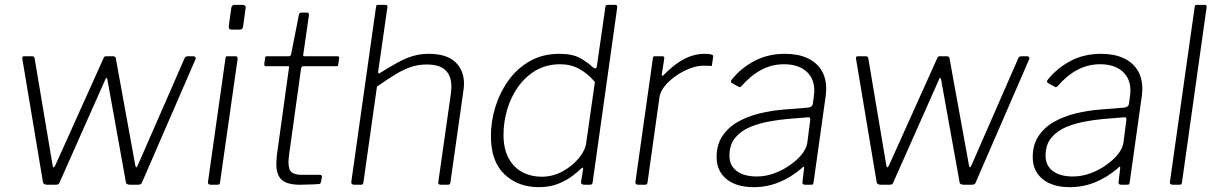

<svg xmlns="http://www.w3.org/2000/svg" viewBox="-20 -762 5020 792"><path d="M778 -530Q783 -530 785.5 -526.5Q788 -523 787 -519L566 -10Q564 -4 560 -2Q556 0 549 0H517Q499 0 499 -12L423 -434Q421 -442 418.5 -441Q416 -440 413 -431L226 -10Q224 -4 220.5 -2Q217 0 210 0H175Q158 0 157 -12L72 -520Q70 -530 80 -530H112Q117 -530 120 -527.5Q123 -525 123 -520L197 -80Q199 -70 202.5 -72Q206 -74 210 -84L408 -524Q410 -530 418 -530H446Q451 -530 454.5 -527.5Q458 -525 458 -520L538 -80Q540 -70 543 -72Q546 -74 550 -84L742 -523Q746 -530 755 -530H778Z M888 -12Q887 -4 885 -2Q883 0 875 0H850Q843 0 840 -3Q837 -6 838 -12L910 -521Q911 -527 912.5 -528.5Q914 -530 919 -530H951Q956 -530 958.5 -527Q961 -524 960 -518ZM983 -655Q982 -648 979.5 -644Q977 -640 969 -640H934Q927 -640 925 -644.5Q923 -649 924 -656L934 -729Q936 -742 948 -742H983Q988 -742 991.5 -737.5Q995 -733 993 -727Z M1217 0Q1165 0 1142.5 -20Q1120 -40 1120 -83Q1120 -92 1120.5 -102Q1121 -112 1122 -121L1172 -482Q1173 -487 1172 -488Q1171 -489 1167 -489H1076Q1070 -489 1070 -497L1074 -525Q1075 -528 1076 -529Q1077 -530 1080 -530H1172Q1175 -530 1178 -532.5Q1181 -535 1181 -539L1213 -701Q1214 -710 1224 -710H1246Q1251 -710 1253 -707Q1255 -704 1254 -697L1231 -537Q1230 -532 1231 -531Q1232 -530 1236 -530H1372Q1375 -530 1377.5 -528Q1380 -526 1379 -522L1375 -494Q1374 -491 1373.5 -490Q1373 -489 1368 -489H1232Q1224 -489 1222 -480L1173 -127Q1172 -117 1171 -109.5Q1170 -102 1170 -94Q1170 -61 1183.5 -51Q1197 -41 1223 -41H1299Q1304 -41 1306 -39Q1308 -37 1308 -32L1304 -11Q1303 -6 1298 -3Q1290 -2 1273.5 -1.5Q1257 -1 1240.5 -0.5Q1224 0 1217 0Z M1439 0Q1435 0 1431.5 -3.5Q1428 -7 1429 -11L1531 -733Q1532 -739 1533.5 -740.5Q1535 -742 1540 -742H1569Q1580 -742 1578 -732L1540 -467Q1539 -456 1546 -460Q1589 -487 1621 -504.5Q1653 -522 1683.5 -531Q1714 -540 1749 -540Q1821 -540 1857.5 -506.5Q1894 -473 1894 -417Q1894 -411 1893.5 -404.5Q1893 -398 1892 -391L1838 -10Q1837 -4 1835 -2Q1833 0 1828 0H1798Q1786 0 1788 -11L1840 -377Q1841 -384 1841.5 -391.5Q1842 -399 1842 -405Q1842 -449 1817.5 -472.5Q1793 -496 1740 -496Q1705 -496 1674.5 -485.5Q1644 -475 1611 -455Q1578 -435 1535 -405L1479 -9Q1478 -4 1476 -2Q1474 0 1469 0Z M2388 0Q2383 0 2379.5 -3.5Q2376 -7 2377 -13L2385 -62Q2387 -70 2383.5 -70Q2380 -70 2373 -63Q2364 -54 2341.5 -36.5Q2319 -19 2284 -4.5Q2249 10 2202 10Q2117 10 2061 -43Q2005 -96 2005 -201Q2005 -260 2023 -319.5Q2041 -379 2076.5 -429Q2112 -479 2165 -509.5Q2218 -540 2288 -540Q2342 -540 2373.5 -522Q2405 -504 2425 -485Q2434 -478 2438 -480.5Q2442 -483 2443 -495L2477 -732Q2478 -738 2479.5 -740Q2481 -742 2487 -742H2518Q2527 -742 2526 -731L2425 -12Q2424 -4 2421.5 -2Q2419 0 2412 0ZM2434 -424Q2404 -459 2369 -478Q2334 -497 2291 -497Q2234 -497 2190.5 -471.5Q2147 -446 2117 -403.5Q2087 -361 2072 -309.5Q2057 -258 2057 -206Q2057 -147 2078.5 -108.5Q2100 -70 2135.5 -51.5Q2171 -33 2214 -33Q2261 -33 2301.5 -55.5Q2342 -78 2368 -110Q2394 -142 2398 -172Z M2611 0Q2606 0 2603 -3.5Q2600 -7 2601 -11L2673 -521Q2674 -527 2675.5 -528.5Q2677 -530 2681 -530H2711Q2716 -530 2718.5 -528Q2721 -526 2720 -520L2710 -456Q2709 -450 2712 -449.5Q2715 -449 2719 -454Q2751 -486 2779.5 -505Q2808 -524 2834.5 -532Q2861 -540 2887 -540Q2907 -540 2915 -537Q2923 -534 2922 -529L2917 -495Q2917 -492 2916.5 -491Q2916 -490 2914 -490Q2908 -490 2900 -490.5Q2892 -491 2880 -491Q2857 -491 2827 -480Q2797 -469 2769.5 -450Q2742 -431 2722.5 -407.5Q2703 -384 2700 -359L2651 -9Q2650 -4 2648 -2Q2646 0 2641 0H2611Z M3287 -68Q3241 -29 3192 -9.5Q3143 10 3089 10Q3017 10 2976.5 -23.5Q2936 -57 2936 -114Q2936 -165 2960 -201Q2984 -237 3024 -259.5Q3064 -282 3113 -294Q3162 -306 3212 -310L3312 -318Q3331 -320 3333 -334L3337 -364Q3338 -370 3338.5 -376Q3339 -382 3339 -388Q3339 -439 3305.5 -468Q3272 -497 3214 -497Q3164 -497 3120.5 -474Q3077 -451 3038 -406Q3035 -403 3032.5 -402.5Q3030 -402 3027 -404L2998 -420Q2996 -422 2995 -425Q2994 -428 2998 -433Q3035 -480 3091 -510Q3147 -540 3218 -540Q3272 -540 3310 -522.5Q3348 -505 3368 -473Q3388 -441 3388 -396Q3388 -389 3387.5 -381.5Q3387 -374 3386 -366L3336 -10Q3335 -3 3333 -1.5Q3331 0 3325 0H3300Q3295 0 3292 -3Q3289 -6 3290 -11L3297 -69Q3297 -80 3287 -68ZM3322 -265Q3323 -273 3321 -276Q3319 -279 3311 -278L3226 -271Q3192 -268 3151 -260.5Q3110 -253 3073 -237.5Q3036 -222 3012.5 -193.5Q2989 -165 2989 -120Q2989 -79 3019 -56.5Q3049 -34 3102 -34Q3139 -34 3175 -47.5Q3211 -61 3240 -82Q3271 -104 3289 -127.5Q3307 -151 3310 -172Z M4217 -530Q4222 -530 4224.5 -526.5Q4227 -523 4226 -519L4005 -10Q4003 -4 3999 -2Q3995 0 3988 0H3956Q3938 0 3938 -12L3862 -434Q3860 -442 3857.5 -441Q3855 -440 3852 -431L3665 -10Q3663 -4 3659.5 -2Q3656 0 3649 0H3614Q3597 0 3596 -12L3511 -520Q3509 -530 3519 -530H3551Q3556 -530 3559 -527.5Q3562 -525 3562 -520L3636 -80Q3638 -70 3641.5 -72Q3645 -74 3649 -84L3847 -524Q3849 -530 3857 -530H3885Q3890 -530 3893.5 -527.5Q3897 -525 3897 -520L3977 -80Q3979 -70 3982 -72Q3985 -74 3989 -84L4181 -523Q4185 -530 4194 -530H4217Z M4591 -68Q4545 -29 4496 -9.5Q4447 10 4393 10Q4321 10 4280.5 -23.5Q4240 -57 4240 -114Q4240 -165 4264 -201Q4288 -237 4328 -259.5Q4368 -282 4417 -294Q4466 -306 4516 -310L4616 -318Q4635 -320 4637 -334L4641 -364Q4642 -370 4642.5 -376Q4643 -382 4643 -388Q4643 -439 4609.5 -468Q4576 -497 4518 -497Q4468 -497 4424.5 -474Q4381 -451 4342 -406Q4339 -403 4336.5 -402.5Q4334 -402 4331 -404L4302 -420Q4300 -422 4299 -425Q4298 -428 4302 -433Q4339 -480 4395 -510Q4451 -540 4522 -540Q4576 -540 4614 -522.5Q4652 -505 4672 -473Q4692 -441 4692 -396Q4692 -389 4691.5 -381.5Q4691 -374 4690 -366L4640 -10Q4639 -3 4637 -1.5Q4635 0 4629 0H4604Q4599 0 4596 -3Q4593 -6 4594 -11L4601 -69Q4601 -80 4591 -68ZM4626 -265Q4627 -273 4625 -276Q4623 -279 4615 -278L4530 -271Q4496 -268 4455 -260.5Q4414 -253 4377 -237.5Q4340 -222 4316.5 -193.5Q4293 -165 4293 -120Q4293 -79 4323 -56.5Q4353 -34 4406 -34Q4443 -34 4479 -47.5Q4515 -61 4544 -82Q4575 -104 4593 -127.5Q4611 -151 4614 -172Z M4856 -12Q4855 -4 4853 -2Q4851 0 4843 0H4818Q4811 0 4808 -3Q4805 -6 4806 -12L4908 -733Q4909 -739 4910.5 -740.5Q4912 -742 4918 -742H4949Q4960 -742 4957 -730Z"/></svg>

Font: Libre Franklin ExtraLight
Style: Italic
Weight: 250
Italic angle: -8°
Designer: Pablo Impallari, Rodrigo Fuenzalida, Nhung Nguyen
Foundry: Impallari Type
Version: Version 3.000